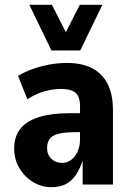

<svg xmlns="http://www.w3.org/2000/svg" viewBox="-20 -768 542 799"><path d="M193 11Q153 11 117.5 -10.5Q82 -32 60.5 -68.5Q39 -105 39 -150Q39 -200 65 -232.5Q91 -265 143 -281Q195 -297 272 -297H328V-218H293Q261 -218 239 -214.5Q217 -211 203 -203.5Q189 -196 182.5 -183Q176 -170 176 -152Q176 -124 194 -107Q212 -90 239 -90Q258 -90 275 -102Q292 -114 302.5 -136.5Q313 -159 313 -188V-327Q313 -366 294 -382Q275 -398 235 -398Q203 -398 167 -388.5Q131 -379 94 -355L55 -452Q85 -470 118 -481.5Q151 -493 186.5 -499.5Q222 -506 259 -506Q320 -506 362.5 -484.5Q405 -463 427.5 -419.5Q450 -376 450 -309V0H324V-100Q313 -66 296 -40.5Q279 -15 254 -2Q229 11 193 11ZM194 -558 102 -748H196L254 -634L312 -748H406L314 -558Z"/></svg>

Font: Nunito Sans 10pt Condensed ExtraBold
Style: Regular
Weight: 800
Width: 3
Designer: Vernon Adams
Foundry: Vernon Adams
Version: Version 3.101;gftools[0.9.27]